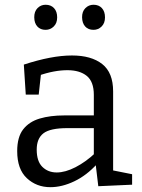

<svg xmlns="http://www.w3.org/2000/svg" viewBox="-20 -767 588 796"><path d="M449 -45.2 436 -63 527.7 -44.7V-1.3L387.5 5L376 -91L383 -88Q339.3 -39.8 288.1 -15.4Q237 9 189 9Q131.3 9 91.3 -28.3Q51.3 -65.5 51.3 -140.5Q51.3 -198.7 76 -230.6Q100.8 -262.5 144.6 -275.5Q188.5 -288.5 246.5 -288.5H377.5L369 -278.5V-373.8Q369 -428.5 339.8 -452.3Q310.5 -476 259.5 -476Q232.5 -476 202.4 -470.4Q172.2 -464.8 138.2 -452.8L150.5 -466L140.5 -374.8H86.8L78.8 -499.2Q136.3 -518 186 -527.5Q235.7 -537 278.5 -537Q358.5 -537 403.7 -501.5Q449 -466 449 -388ZM132.2 -146.7Q132.2 -98.2 155.7 -75.1Q179.2 -52 215.2 -52Q250.5 -52 292.9 -73.7Q335.3 -95.5 374.8 -132.5L369 -111V-245L377.5 -235.8H259Q188.2 -235.8 160.2 -214.4Q132.2 -193 132.2 -146.7ZM367.7 -643.3Q345.7 -643.3 333.2 -657.2Q320.7 -671 320.3 -695Q320 -719.3 334 -733.3Q348 -747.3 367.7 -747.3Q389.7 -747.3 402.5 -733.3Q415.3 -719.3 415.3 -695Q415.3 -671 401.3 -657.2Q387.3 -643.3 367.7 -643.3ZM169 -643.3Q147.3 -643.3 134.8 -657.2Q122.3 -671 122 -695Q121.7 -719.3 135.5 -733.3Q149.3 -747.3 169 -747.3Q191 -747.3 204 -733.3Q217 -719.3 217 -695Q217 -671 202.8 -657.2Q188.7 -643.3 169 -643.3Z"/></svg>

Font: Bitter Thin
Style: Regular
Weight: 100
Designer: Sol Matas, and Bitter project Authors
Foundry: Sol Matas
Version: Version 2.002